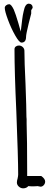

<svg xmlns="http://www.w3.org/2000/svg" viewBox="-20 -1015 290 1046"><path d="M72 -21Q72 -30 76 -43Q79 -57 79 -64Q79 -153 69 -406Q59 -622 59 -747Q59 -756 66 -761.5Q73 -767 83 -767Q95 -767 104 -758.5Q113 -750 113 -738Q113 -678 119 -558Q124 -425 124 -378L125 -366V-354V-347V-342Q128 -255 128 -82V-56H205Q226 -41 226 -26Q226 -15 218.5 -6.5Q211 2 201 2Q198 2 190 0L186 -1Q180 0 167 0H150Q143 -1 134 -1Q124 11 106 11Q93 11 82.5 1.5Q72 -8 72 -21ZM6 -972Q6 -980 13.5 -986Q21 -992 30 -992Q41 -992 55 -963Q65 -940 80 -889L93 -843Q96 -867 97 -876Q98 -885 101 -909.5Q104 -934 109 -954Q117 -995 137 -995Q146 -995 152 -989Q158 -983 158 -974Q158 -971 154 -966L150 -959V-941L136 -886Q122 -828 122 -815Q122 -783 97 -783Q85 -783 63 -821.5Q41 -860 23.5 -907Q6 -954 6 -972Z"/></svg>

Font: Amatic SC
Style: Bold
Weight: 700
Designer: Multiple Designers
Foundry: Vernon Adams
Version: Version 2.505